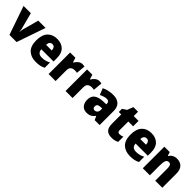

<svg xmlns="http://www.w3.org/2000/svg" viewBox="344 -2068 3483 3483"><g transform="rotate(45 2085.5 -327.0)"><path d="M192 0 1 -553H188L268 -247Q272 -234 275.5 -212.5Q279 -191 280 -170H283Q284 -190 287.5 -210Q291 -230 295 -246L379 -553H566L375 0Z M857 -563Q969 -563 1034 -499Q1099 -435 1099 -310V-225H786Q787 -177 814.5 -150Q842 -123 897 -123Q944 -123 983.5 -133.5Q1023 -144 1066 -166V-31Q1027 -10 982 0Q937 10 874 10Q750 10 677.5 -59.5Q605 -129 605 -273Q605 -419 673 -491Q741 -563 857 -563ZM863 -434Q832 -434 811.5 -413Q791 -392 788 -343H934Q934 -385 915 -409.5Q896 -434 863 -434Z M1506 -563Q1520 -563 1534.5 -561Q1549 -559 1560 -557L1544 -379Q1534 -382 1520.5 -383.5Q1507 -385 1485 -385Q1458 -385 1433 -376Q1408 -367 1392 -343Q1376 -319 1376 -274V0H1196V-553H1331L1358 -465H1367Q1386 -503 1423.5 -533Q1461 -563 1506 -563Z M1941 -563Q1955 -563 1969.5 -561Q1984 -559 1995 -557L1979 -379Q1969 -382 1955.5 -383.5Q1942 -385 1920 -385Q1893 -385 1868 -376Q1843 -367 1827 -343Q1811 -319 1811 -274V0H1631V-553H1766L1793 -465H1802Q1821 -503 1858.5 -533Q1896 -563 1941 -563Z M2298 -563Q2395 -563 2450 -512Q2505 -461 2505 -363V0H2379L2345 -73H2342Q2310 -30 2273.5 -10Q2237 10 2174 10Q2103 10 2061.5 -38.5Q2020 -87 2020 -169Q2020 -258 2076.5 -301Q2133 -344 2240 -349L2325 -352V-362Q2325 -398 2308.5 -414Q2292 -430 2263 -430Q2233 -430 2197 -419Q2161 -408 2122 -389L2072 -513Q2117 -537 2173.5 -550Q2230 -563 2298 -563ZM2287 -245Q2241 -243 2221.5 -226.5Q2202 -210 2202 -179Q2202 -150 2215.5 -136.5Q2229 -123 2251 -123Q2282 -123 2303.5 -145Q2325 -167 2325 -202V-247Z M2875 -137Q2896 -137 2916.5 -142Q2937 -147 2959 -156V-21Q2929 -7 2896 1.5Q2863 10 2817 10Q2735 10 2690.5 -32.5Q2646 -75 2646 -182V-414H2583V-495L2663 -548L2708 -664H2827V-553H2951V-414H2827V-191Q2827 -137 2875 -137Z M3275 -563Q3387 -563 3452 -499Q3517 -435 3517 -310V-225H3204Q3205 -177 3232.5 -150Q3260 -123 3315 -123Q3362 -123 3401.5 -133.5Q3441 -144 3484 -166V-31Q3445 -10 3400 0Q3355 10 3292 10Q3168 10 3095.5 -59.5Q3023 -129 3023 -273Q3023 -419 3091 -491Q3159 -563 3275 -563ZM3281 -434Q3250 -434 3229.5 -413Q3209 -392 3206 -343H3352Q3352 -385 3333 -409.5Q3314 -434 3281 -434Z M3934 -563Q4015 -563 4064 -513Q4113 -463 4113 -360V0H3932V-304Q3932 -359 3919 -387Q3906 -415 3872 -415Q3826 -415 3810 -374Q3794 -333 3794 -246V0H3613V-553H3751L3774 -482H3782Q3805 -521 3843 -542Q3881 -563 3934 -563Z"/></g></svg>

Font: Noto Sans Gujarati SemiCondensed Black
Style: Regular
Weight: 900
Width: 4
Designer: Jelle Bosma - Monotype Design Team, Universal Thirst
Foundry: Monotype Imaging Inc.
Version: Version 2.106; ttfautohint (v1.8.4.7-5d5b)